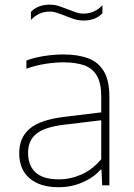

<svg xmlns="http://www.w3.org/2000/svg" viewBox="-20 -776 562 804"><path d="M225 8Q148 8 104.2 -29.2Q60.5 -66.5 60.5 -134Q60.5 -200.5 104.8 -237.5Q149 -274.5 248 -286.5L404 -305.5V-370.5Q404 -428.5 385.2 -459.8Q366.5 -491 331.2 -503Q296 -515 246 -515Q213 -515 172.5 -509Q132 -503 90.5 -488.5V-522.5Q123.5 -535 165.2 -541.5Q207 -548 245.5 -548Q306 -548 349 -532Q392 -516 415 -477.2Q438 -438.5 438 -371V0H408L405 -65.5H401Q371.5 -32 324.8 -12Q278 8 225 8ZM97.5 -136.5Q97.5 -83 129 -54Q160.5 -25 226 -25Q274.5 -25 320.8 -45.2Q367 -65.5 404 -109.5V-272.5L247 -253.5Q166.5 -244 132 -215.5Q97.5 -187 97.5 -136.5ZM330 -690Q308.5 -690 289 -696.5Q269.5 -703 251.5 -710.5Q235 -717 219.2 -722.2Q203.5 -727.5 188 -727.5Q142.5 -727.5 109.5 -692.5V-726Q138 -756.5 188 -756.5Q209.5 -756.5 229 -749.8Q248.5 -743 266.5 -736Q283 -729.5 298.8 -724.2Q314.5 -719 330 -719Q375.5 -719 409 -754V-720.5Q380 -690 330 -690Z"/></svg>

Font: Encode Sans SemiExpanded SemiExpanded Thin
Style: Regular
Weight: 100
Width: 6
Designer: Multiple Designers
Foundry: Impallari Type
Version: Version 3.000; ttfautohint (v1.8.3) -l 8 -r 50 -G 200 -x 14 